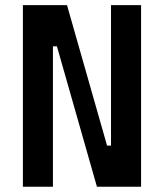

<svg xmlns="http://www.w3.org/2000/svg" viewBox="-20 -713 626 733"><path d="M350.1 0 197.3 -536.1H182.1V0H67.4V-693.4H235.8L388.7 -157.2H403.8V-693.4H518.6V0Z"/></svg>

Font: CaskaydiaCove NF SemiBold
Style: Regular
Weight: 600
Designer: Aaron Bell
Foundry: Saja Typeworks
Version: Version 2111.001; VTT 6.35;Nerd Fonts 3.2.1